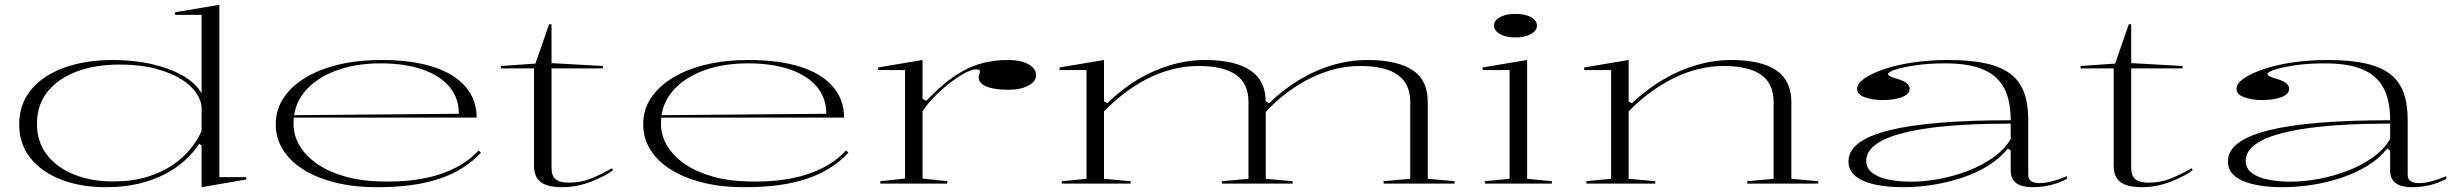

<svg xmlns="http://www.w3.org/2000/svg" viewBox="-20 -765 10248 800"><path d="M894 -745V-27H1006V-17L820 15V-159L810 -166Q786 -129 750 -96.5Q714 -64 666 -39Q618 -14 557 0.5Q496 15 421 15Q318 15 236.5 -16Q155 -47 107.5 -105.5Q60 -164 60 -247Q60 -331 109.5 -391Q159 -451 247.5 -483Q336 -515 452 -515Q536 -515 610 -498.5Q684 -482 739.5 -451Q795 -420 820 -376V-703H709V-714ZM479 -496Q376 -496 298.5 -466.5Q221 -437 177.5 -382Q134 -327 134 -250Q134 -173 176 -119.5Q218 -66 289.5 -37.5Q361 -9 450 -9Q530 -9 591.5 -27.5Q653 -46 698 -76.5Q743 -107 773 -144Q803 -181 820 -219V-314Q820 -344 798.5 -376.5Q777 -409 734.5 -435.5Q692 -462 628 -479Q564 -496 479 -496Z M1569 -515Q1696 -515 1784.5 -486.5Q1873 -458 1919.5 -404Q1966 -350 1966 -275H1203V-285L1892 -291Q1892 -356 1853 -403Q1814 -450 1740.5 -475.5Q1667 -501 1566 -501Q1460 -501 1378 -470Q1296 -439 1249.5 -383Q1203 -327 1203 -251Q1203 -199 1230 -155.5Q1257 -112 1305.5 -79.5Q1354 -47 1421.5 -28.5Q1489 -10 1569 -9Q1636 -7 1696 -14Q1756 -21 1807 -37Q1858 -53 1900 -78Q1942 -103 1974 -138L1984 -129Q1952 -94 1910 -67Q1868 -40 1814.5 -21.5Q1761 -3 1695.5 6Q1630 15 1550 15Q1454 15 1376.5 -4.5Q1299 -24 1244 -58.5Q1189 -93 1159 -141Q1129 -189 1129 -247Q1129 -307 1160.5 -355.5Q1192 -404 1250.5 -440Q1309 -476 1389.5 -495.5Q1470 -515 1569 -515Z M2323 15Q2261 15 2233 -6.5Q2205 -28 2205 -75V-480H2067V-490L2211 -500L2268 -664H2278V-502L2492 -490V-480H2278V-66Q2278 -32 2295.5 -18Q2313 -4 2350 -4Q2401 -4 2442.5 -21Q2484 -38 2530 -64L2534 -56Q2519 -44 2496 -32Q2473 -20 2445.5 -9Q2418 2 2386.5 8.5Q2355 15 2323 15Z M3100 -515Q3227 -515 3315.5 -486.5Q3404 -458 3450.5 -404Q3497 -350 3497 -275H2734V-285L3423 -291Q3423 -356 3384 -403Q3345 -450 3271.5 -475.5Q3198 -501 3097 -501Q2991 -501 2909 -470Q2827 -439 2780.5 -383Q2734 -327 2734 -251Q2734 -199 2761 -155.5Q2788 -112 2836.5 -79.5Q2885 -47 2952.5 -28.5Q3020 -10 3100 -9Q3167 -7 3227 -14Q3287 -21 3338 -37Q3389 -53 3431 -78Q3473 -103 3505 -138L3515 -129Q3483 -94 3441 -67Q3399 -40 3345.5 -21.5Q3292 -3 3226.5 6Q3161 15 3081 15Q2985 15 2907.5 -4.5Q2830 -24 2775 -58.5Q2720 -93 2690 -141Q2660 -189 2660 -247Q2660 -307 2691.5 -355.5Q2723 -404 2781.5 -440Q2840 -476 2920.5 -495.5Q3001 -515 3100 -515Z M3648 0V-10L3751 -21V-473H3639V-484L3824 -515V-353L3840 -345Q3877 -384 3912.5 -414Q3948 -444 3985 -465Q4029 -491 4077.5 -503Q4126 -515 4181 -515Q4216 -515 4242 -507Q4268 -499 4282.5 -484.5Q4297 -470 4297 -452Q4297 -434 4282.5 -420.5Q4268 -407 4242.5 -399Q4217 -391 4184 -391Q4144 -391 4115.5 -397Q4087 -403 4072.5 -414.5Q4058 -426 4058 -442Q4058 -448 4059.5 -452Q4061 -456 4062 -460.5Q4063 -465 4063 -468Q4063 -476 4046 -476Q4029 -476 3999 -460Q3969 -444 3931 -414Q3897 -387 3869.5 -358Q3842 -329 3824 -301V-21L3927 -10V0Z M4404 0V-10L4507 -20V-473H4395V-484L4580 -515V-342L4594 -335Q4653 -393 4719.5 -433Q4786 -473 4858 -494Q4930 -515 5002 -515Q5066 -515 5113.5 -503.5Q5161 -492 5192.5 -470Q5224 -448 5239 -415Q5254 -382 5254 -338V-20L5366 -10V0H5071V-10L5182 -20V-340Q5182 -416 5130.5 -453Q5079 -490 4973 -490Q4915 -490 4859.5 -475Q4804 -460 4754 -433.5Q4704 -407 4660.5 -373Q4617 -339 4580 -301V-20L4691 -10V0ZM5745 0V-10L5856 -20V-340Q5856 -416 5804 -453Q5752 -490 5647 -490Q5588 -490 5532.5 -474.5Q5477 -459 5427 -432.5Q5377 -406 5333 -371.5Q5289 -337 5254 -299V-343L5268 -335Q5327 -392 5394 -432.5Q5461 -473 5533 -494Q5605 -515 5677 -515Q5741 -515 5788.5 -504Q5836 -493 5867.5 -471.5Q5899 -450 5914 -417Q5929 -384 5929 -338V-20L6041 -10V0Z M6294 -609Q6268 -609 6248 -615.5Q6228 -622 6216.5 -633Q6205 -644 6205 -658Q6205 -673 6216.5 -684Q6228 -695 6248 -701Q6268 -707 6294 -707Q6321 -707 6341 -701Q6361 -695 6372.5 -684Q6384 -673 6384 -658Q6384 -644 6372.5 -633Q6361 -622 6341 -615.5Q6321 -609 6294 -609ZM6167 0V-10L6270 -20V-473H6158V-484L6343 -515V-20L6446 -10V0Z M7556 -10V0H7260V-10L7370 -20V-340Q7370 -416 7318.5 -453Q7267 -490 7161 -490Q7110 -490 7058 -477.5Q7006 -465 6956 -440.5Q6906 -416 6858 -381Q6810 -346 6766 -301V-20L6877 -10V0H6590V-10L6693 -20V-473H6581V-484L6766 -515V-342L6780 -335Q6841 -393 6909 -433Q6977 -473 7049 -494Q7121 -515 7192 -515Q7256 -515 7303.5 -504Q7351 -493 7382 -471.5Q7413 -450 7428.5 -417Q7444 -384 7444 -338V-20Z M8098 -515Q8192 -515 8256 -500.5Q8320 -486 8358.5 -456Q8397 -426 8414 -378.5Q8431 -331 8431 -266V-37Q8431 -17 8444.5 -9.5Q8458 -2 8478 -2Q8503 -2 8533.5 -10.5Q8564 -19 8592 -31V-20Q8573 -9 8549 -1Q8525 7 8500 11Q8475 15 8450 15Q8403 15 8380.5 -2.5Q8358 -20 8358 -54Q8358 -84 8358 -98.5Q8358 -113 8358 -121.5Q8358 -130 8358 -138L8346 -146Q8312 -104 8263 -74Q8214 -44 8155.5 -24.5Q8097 -5 8034 5Q7971 15 7908 15Q7845 15 7793 4Q7741 -7 7711.5 -31Q7682 -55 7682 -93Q7682 -179 7849.5 -221.5Q8017 -264 8358 -264Q8358 -346 8330.5 -398Q8303 -450 8243.5 -475.5Q8184 -501 8086 -501Q8016 -501 7962 -493Q7908 -485 7877.5 -475Q7847 -465 7847 -456Q7847 -451 7857.5 -446Q7868 -441 7893 -434Q7937 -420 7937 -395Q7937 -372 7904 -360Q7871 -348 7825 -348Q7783 -348 7750.5 -359.5Q7718 -371 7718 -395Q7718 -417 7748 -438Q7778 -459 7831 -477Q7884 -495 7952.5 -505Q8021 -515 8098 -515ZM8358 -250Q8157 -250 8023 -232Q7889 -214 7822.5 -179.5Q7756 -145 7756 -95Q7756 -64 7781.5 -44.5Q7807 -25 7850 -16.5Q7893 -8 7943 -8Q7999 -8 8060.5 -19.5Q8122 -31 8180.5 -53.5Q8239 -76 8286 -109.5Q8333 -143 8358 -186Z M8905 15Q8843 15 8815 -6.5Q8787 -28 8787 -75V-480H8649V-490L8793 -500L8850 -664H8860V-502L9074 -490V-480H8860V-66Q8860 -32 8877.5 -18Q8895 -4 8932 -4Q8983 -4 9024.5 -21Q9066 -38 9112 -64L9116 -56Q9101 -44 9078 -32Q9055 -20 9027.5 -9Q9000 2 8968.5 8.5Q8937 15 8905 15Z M9679 -515Q9773 -515 9837 -500.5Q9901 -486 9939.5 -456Q9978 -426 9995 -378.5Q10012 -331 10012 -266V-37Q10012 -17 10025.5 -9.5Q10039 -2 10059 -2Q10084 -2 10114.5 -10.5Q10145 -19 10173 -31V-20Q10154 -9 10130 -1Q10106 7 10081 11Q10056 15 10031 15Q9984 15 9961.5 -2.5Q9939 -20 9939 -54Q9939 -84 9939 -98.5Q9939 -113 9939 -121.5Q9939 -130 9939 -138L9927 -146Q9893 -104 9844 -74Q9795 -44 9736.5 -24.5Q9678 -5 9615 5Q9552 15 9489 15Q9426 15 9374 4Q9322 -7 9292.5 -31Q9263 -55 9263 -93Q9263 -179 9430.5 -221.5Q9598 -264 9939 -264Q9939 -346 9911.5 -398Q9884 -450 9824.5 -475.5Q9765 -501 9667 -501Q9597 -501 9543 -493Q9489 -485 9458.5 -475Q9428 -465 9428 -456Q9428 -451 9438.5 -446Q9449 -441 9474 -434Q9518 -420 9518 -395Q9518 -372 9485 -360Q9452 -348 9406 -348Q9364 -348 9331.5 -359.5Q9299 -371 9299 -395Q9299 -417 9329 -438Q9359 -459 9412 -477Q9465 -495 9533.5 -505Q9602 -515 9679 -515ZM9939 -250Q9738 -250 9604 -232Q9470 -214 9403.5 -179.5Q9337 -145 9337 -95Q9337 -64 9362.5 -44.5Q9388 -25 9431 -16.5Q9474 -8 9524 -8Q9580 -8 9641.5 -19.5Q9703 -31 9761.5 -53.5Q9820 -76 9867 -109.5Q9914 -143 9939 -186Z"/></svg>

Font: Kalnia Expanded ExtraLight
Style: Regular
Weight: 250
Width: 7
Designer: Frida Medrano
Foundry: Frida Medrano
Version: Version 1.105